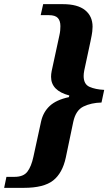

<svg xmlns="http://www.w3.org/2000/svg" viewBox="-74 -781 536 925"><path d="M-54 124 -43 71H-4Q39 71 58 46Q77 21 87 -26L124 -196Q134 -241 165.5 -270.5Q197 -300 258 -313L260 -321Q172 -344 172 -411Q172 -424 175 -439L212 -610Q215 -623 216 -634Q217 -645 217 -655Q217 -681 204.5 -694.5Q192 -708 161 -708H122L134 -761H229Q300 -761 336 -732Q372 -703 372 -652Q372 -643 370.5 -629Q369 -615 362 -582L332 -442Q329 -427 329 -415Q329 -375 357.5 -362.5Q386 -350 428 -348L415 -287Q366 -286 328.5 -268Q291 -250 279 -194L243 -22Q227 53 182 88.5Q137 124 41 124Z"/></svg>

Font: Noto Serif Tamil
Style: Bold Italic
Weight: 700
Italic angle: -12°
Designer: Indian Type Foundry, Tom Grace, and the Monotype Design Team
Foundry: Monotype Imaging Inc.
Version: Version 2.003; ttfautohint (v1.8.4.7-5d5b)